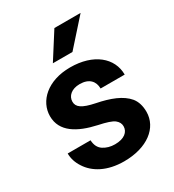

<svg xmlns="http://www.w3.org/2000/svg" viewBox="-183 -855 880 970"><g transform="rotate(-30 257.0 -370.0)"><path d="M340.3 -146C340.3 -112.3 312 -87.9 257.8 -87.9C231.9 -87.9 210 -94.2 190.9 -106.4C171.9 -118.7 161.6 -138.7 160.2 -167.5H26.9C26.9 -138.7 35.6 -110.8 53.2 -84C87.9 -29.3 155.8 9.8 254.9 9.8C390.1 9.8 477.1 -58.1 477.1 -151.4C477.1 -186 468.3 -213.9 451.2 -235.4C416 -277.8 353.5 -301.3 277.3 -316.4C203.6 -331.5 178.2 -350.1 178.2 -381.8C178.2 -414.6 206.5 -440.9 253.9 -440.9C310.1 -440.9 335 -409.7 335 -368.7H475.6C475.6 -466.3 391.1 -538.1 254.4 -538.1C122.6 -538.1 43.5 -462.4 43.5 -375C43.5 -284.2 123.5 -238.8 231 -215.3C275.4 -206.1 305.2 -196.3 319.3 -185.5C333.5 -174.3 340.3 -161.1 340.3 -146ZM304.2 -599.6 438.5 -750H285.6L189.9 -599.6Z"/></g></svg>

Font: Vazirmatn
Style: Bold
Weight: 700
Designer: Saber Rastikerdar
Foundry: Saber Rastikerdar
Version: Version 33.003